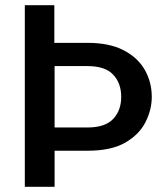

<svg xmlns="http://www.w3.org/2000/svg" viewBox="-20 -715 635 735"><path d="M75 0V-695H188V-551H315Q398 -551 452.5 -523Q507 -495 534 -448Q561 -401 561 -344Q561 -295 537 -247.5Q513 -200 459.5 -169Q406 -138 315 -138H189V0ZM189 -227H315Q382 -227 413 -259.5Q444 -292 444 -344Q444 -397 413 -429.5Q382 -462 315 -462H189Z"/></svg>

Font: Parkinsans Medium
Style: Regular
Weight: 500
Designer: Red Stone, Indian Type Foundry
Foundry: Indian Type Foundry
Version: Version 1.000